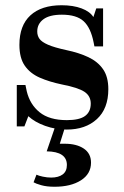

<svg xmlns="http://www.w3.org/2000/svg" viewBox="-20 -482 474 732"><path d="M234 12Q192 12 152.5 -2Q113 -16 88 -39L73 0H44V-158H77L82 -134Q94 -84 131 -54Q168 -24 235 -24Q283 -24 304.5 -40Q326 -56 326 -87Q326 -116 302 -132Q278 -148 216 -160Q168 -170 131.5 -186Q95 -202 74.5 -231.5Q54 -261 54 -311Q54 -385 96 -423.5Q138 -462 215 -462Q259 -462 291 -450Q323 -438 336 -417L347 -450H373V-305H340L337 -320Q326 -376 299 -401Q272 -426 216 -426Q169 -426 145.5 -408.5Q122 -391 122 -362Q122 -346 130.5 -334Q139 -322 163 -311.5Q187 -301 233 -291Q281 -281 317 -264Q353 -247 373 -218Q393 -189 393 -142Q393 -68 349.5 -28Q306 12 234 12ZM188 230Q158 230 137 224Q116 218 108 213L119 184Q127 188 143.5 191.5Q160 195 175 195Q203 195 219 183Q235 171 235 147Q235 96 158 95L194 -10H232L208 66H227Q272 66 299.5 84.5Q327 103 327 138Q327 181 288.5 205.5Q250 230 188 230Z"/></svg>

Font: Libre Bodoni Medium
Style: Regular
Weight: 500
Designer: Pablo Impallari, Rodrigo Fuenzalida
Foundry: Impallari Type
Version: Version 2.005;gftools[0.9.23]